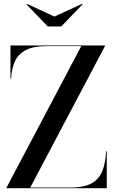

<svg xmlns="http://www.w3.org/2000/svg" viewBox="-20 -989 608 1009"><path d="M14.5 0V-3.5L407 -746.5H224Q155.5 -746.5 116 -726Q76.5 -705.5 58.8 -667.5Q41 -629.5 38.5 -576H35V-750H531.5V-746.5L139 -3.5H352Q420.5 -3.5 460 -24.8Q499.5 -46 517 -88.2Q534.5 -130.5 537.5 -194H541V0ZM231 -850 118.5 -967 121 -969 266 -902 412 -969 414.5 -967 302 -850Z"/></svg>

Font: Bodoni Moda 48pt Medium
Style: Regular
Weight: 500
Designer: Owen Earl
Foundry: indestructible type
Version: Version 2.005